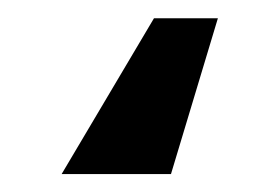

<svg xmlns="http://www.w3.org/2000/svg" viewBox="-20 20 304 210"><path d="M218.3 40 167 210.4H47.4L148.4 40Z"/></svg>

Font: Inter 28pt SemiBold
Style: Regular
Weight: 600
Designer: Rasmus Andersson
Foundry: rsms
Version: Version 4.001;git-66647c0bb